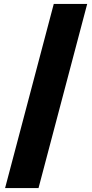

<svg xmlns="http://www.w3.org/2000/svg" viewBox="-20 -820 472 982"><path d="M6 142 255 -800H426L177 142Z"/></svg>

Font: Trispace Condensed ExtraBold
Style: Regular
Weight: 800
Width: 3
Designer: Tyler Finck
Foundry: Etcetera Type Company
Version: Version 1.210; ttfautohint (v1.8.3)